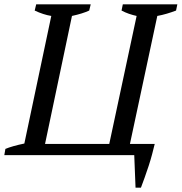

<svg xmlns="http://www.w3.org/2000/svg" viewBox="-40 -720 843 891"><path d="M-20 0 -15 -29Q16 -42 73 -54L198 -646Q161 -652 121 -671L128 -700H381L374 -671Q344 -657 294 -646L169 -52H467L594 -646Q576 -650 558.5 -656Q541 -662 524 -671L530 -700H783L777 -671Q756 -663 734 -656.5Q712 -650 690 -646L563 -52H678Q673 -31 666 -4.5Q659 22 650 49.5Q641 77 631.5 103.5Q622 130 614 151H589L583 0Z"/></svg>

Font: PTSerifItalic
Style: Italic
Weight: 400
Italic angle: -12°
Designer: A.Korolkova, O.Umpeleva, V.Yefimov
Foundry: ParaType Ltd
Version: Version 1.000W OFL